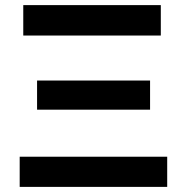

<svg xmlns="http://www.w3.org/2000/svg" viewBox="-20 -731 731 751"><path d="M57 -118V0H634V-118ZM125 -416V-302H567V-416ZM71 -711V-592H609V-711Z"/></svg>

Font: Asimov
Style: XWid
Weight: 500
Designer: Google
Version: Version 2.000980; 2014